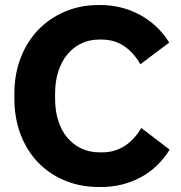

<svg xmlns="http://www.w3.org/2000/svg" viewBox="-20 -732 720 764"><path d="M375.2 12.2H381.6Q425.2 12.2 465.1 2.3Q505 -7.6 540.1 -26.5Q575.2 -45.4 604.1 -73.2Q633 -101 655 -136.6L542.2 -222.8Q529.4 -200.8 512.8 -182.6Q496.2 -164.4 476.9 -151.8Q457.6 -139.2 435.1 -132.5Q412.6 -125.8 387.2 -125.8H375.6Q336.4 -125.8 303.9 -141.1Q271.4 -156.4 247.9 -184.2Q224.4 -212 211.8 -251.5Q199.2 -291 199.2 -340V-359.4Q199.2 -408.8 212.1 -448.3Q225 -487.8 248.3 -515.9Q271.6 -544 303.9 -559.3Q336.2 -574.6 375 -574.6H383.6Q435.2 -574.6 473.7 -548.6Q512.2 -522.6 538.4 -476.4L653.4 -562.6Q631.4 -598.2 601.8 -626Q572.2 -653.8 536.8 -673Q501.4 -692.2 461.5 -702.1Q421.6 -712 379 -712H372.6Q299.4 -712 237.8 -685.6Q176.2 -659.2 131.7 -612.8Q87.2 -566.4 62.2 -501.6Q37.2 -436.8 37.2 -359.4V-340.4Q37.2 -262 61.8 -197.4Q86.4 -132.8 130.9 -86.2Q175.4 -39.6 237.8 -13.7Q300.2 12.2 375.2 12.2Z"/></svg>

Font: Fixel Variable
Style: Regular
Weight: 100
Width: 3
Designer: AlfaBravo + MacPaw
Foundry: Kyrylo Tkachov, Marchela Mozhyna, Serhii Makarenko, Maria Weinstein, Zakhar Kryvoshyya
Version: Version 1.211